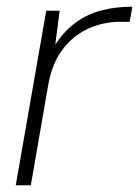

<svg xmlns="http://www.w3.org/2000/svg" viewBox="-20 -553 415 573"><path d="M27 0 118 -521H158L145 -420Q172 -461 206.5 -486Q241 -511 283 -522Q325 -533 375 -533L367 -488H335Q307 -488 274 -479Q241 -470 210.5 -448.5Q180 -427 157 -391Q134 -355 124 -300L72 0Z"/></svg>

Font: DM Sans 10pt ExtraLight
Style: Italic
Weight: 250
Italic angle: -10°
Version: Version 4.004;gftools[0.9.30]